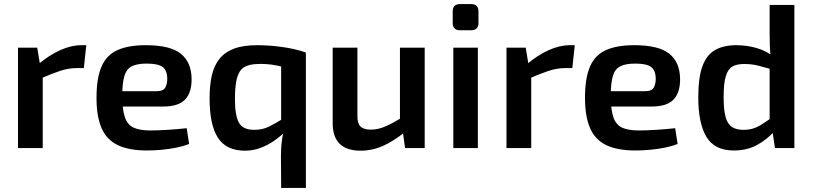

<svg xmlns="http://www.w3.org/2000/svg" viewBox="-20 -724 3974 939"><path d="M162 -491 178 -395 189 -381V0H68V-491ZM402 -503 390 -391H355Q316 -391 276 -378Q236 -365 176 -339L168 -410Q220 -454 274 -478.5Q328 -503 378 -503Z M693 -503Q812 -503 864 -461.5Q916 -420 917 -339Q918 -272 885.5 -237.5Q853 -203 778 -203H498V-278H745Q779 -278 788.5 -296Q798 -314 798 -340Q797 -381 774.5 -397Q752 -413 698 -413Q651 -413 625 -400Q599 -387 588.5 -353Q578 -319 578 -255Q578 -187 591 -150Q604 -113 634 -99.5Q664 -86 714 -86Q751 -86 799.5 -89Q848 -92 893 -97L905 -20Q878 -9 843 -2Q808 5 770.5 8.5Q733 12 700 12Q610 12 555.5 -14.5Q501 -41 476.5 -98Q452 -155 452 -245Q452 -342 476.5 -398.5Q501 -455 554.5 -479Q608 -503 693 -503Z M1238 -503Q1263 -503 1294 -501Q1325 -499 1358 -494.5Q1391 -490 1421.5 -483Q1452 -476 1476 -467L1378 -392Q1357 -399 1332 -404Q1307 -409 1282.5 -410.5Q1258 -412 1239 -411Q1198 -410 1174 -395.5Q1150 -381 1139.5 -344Q1129 -307 1129 -239Q1129 -159 1148.5 -124Q1168 -89 1223 -89Q1264 -89 1296 -105Q1328 -121 1368 -146L1380 -85Q1354 -59 1322 -36.5Q1290 -14 1253.5 -0.5Q1217 13 1178 13Q1087 13 1046 -50Q1005 -113 1005 -243Q1005 -305 1015.5 -353Q1026 -401 1052 -434.5Q1078 -468 1123 -485.5Q1168 -503 1238 -503ZM1355 -472 1476 -467V195H1355L1354 39Q1354 5 1357 -24Q1360 -53 1367 -81L1355 -95Z M1728 -491V-159Q1727 -122 1742.5 -106Q1758 -90 1793 -90Q1828 -90 1863 -105Q1898 -120 1948 -150L1960 -78Q1904 -33 1852 -10Q1800 13 1744 13Q1607 13 1607 -122V-491ZM2057 -491V0H1961L1948 -95L1936 -109V-491Z M2317 -491V0H2197V-491ZM2284 -704Q2320 -704 2320 -668V-612Q2320 -576 2284 -576H2230Q2194 -576 2194 -612V-668Q2194 -704 2230 -704Z M2551 -491 2567 -395 2578 -381V0H2457V-491ZM2791 -503 2779 -391H2744Q2705 -391 2665 -378Q2625 -365 2565 -339L2557 -410Q2609 -454 2663 -478.5Q2717 -503 2767 -503Z M3082 -503Q3201 -503 3253 -461.5Q3305 -420 3306 -339Q3307 -272 3274.5 -237.5Q3242 -203 3167 -203H2887V-278H3134Q3168 -278 3177.5 -296Q3187 -314 3187 -340Q3186 -381 3163.5 -397Q3141 -413 3087 -413Q3040 -413 3014 -400Q2988 -387 2977.5 -353Q2967 -319 2967 -255Q2967 -187 2980 -150Q2993 -113 3023 -99.5Q3053 -86 3103 -86Q3140 -86 3188.5 -89Q3237 -92 3282 -97L3294 -20Q3267 -9 3232 -2Q3197 5 3159.5 8.5Q3122 12 3089 12Q2999 12 2944.5 -14.5Q2890 -41 2865.5 -98Q2841 -155 2841 -245Q2841 -342 2865.5 -398.5Q2890 -455 2943.5 -479Q2997 -503 3082 -503Z M3581 -503Q3631 -503 3679 -489.5Q3727 -476 3766 -445L3758 -384Q3719 -395 3688 -403Q3657 -411 3619 -411Q3583 -411 3561.5 -398.5Q3540 -386 3529.5 -351Q3519 -316 3519 -249Q3519 -185 3529 -150.5Q3539 -116 3560.5 -102.5Q3582 -89 3615 -89Q3642 -89 3663 -95.5Q3684 -102 3706 -116Q3728 -130 3757 -150L3767 -82Q3733 -43 3683.5 -15.5Q3634 12 3569 12Q3475 12 3435 -54.5Q3395 -121 3395 -248Q3395 -345 3415.5 -400.5Q3436 -456 3477.5 -479.5Q3519 -503 3581 -503ZM3865 -700V0H3770L3757 -88L3744 -98V-426L3750 -440Q3746 -469 3745 -498.5Q3744 -528 3744 -559V-700Z"/></svg>

Font: Exo 2 SemiBold
Style: Regular
Weight: 600
Designer: Natanael Gama
Foundry: Natanael Gama
Version: Version 2.010